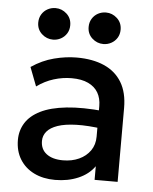

<svg xmlns="http://www.w3.org/2000/svg" viewBox="-53 -762 657 822"><g transform="rotate(5 276.0 -351.5)"><path d="M214 15Q162.5 15 123.5 -4.2Q84.5 -23.5 62.8 -58.8Q41 -94 41 -142Q41 -182.5 61.5 -215.2Q82 -248 125.2 -269.5Q168.5 -291 236.5 -298.2Q304.5 -305.5 400 -296L402 -220Q334 -229.5 285 -228Q236 -226.5 204.8 -215.8Q173.5 -205 158.8 -187.2Q144 -169.5 144 -146.5Q144 -110.5 169.8 -91Q195.5 -71.5 240.5 -71.5Q279 -71.5 309.5 -85.5Q340 -99.5 357.8 -125Q375.5 -150.5 375.5 -185V-316.5Q375.5 -349.5 361.5 -373.8Q347.5 -398 319 -411.5Q290.5 -425 248 -425Q209 -425 171 -413.2Q133 -401.5 98.5 -376.5L67.5 -457.5Q114 -489 164.5 -502Q215 -515 261.5 -515Q330.5 -515 379.8 -493.2Q429 -471.5 455.5 -427.8Q482 -384 482 -317.5V0H383V-58.5Q358 -23 313.5 -4Q269 15 214 15ZM153 -582.5Q125.5 -582.5 104.8 -601.5Q84 -620.5 84 -650Q84 -670 93.5 -685.5Q103 -701 118.8 -709.5Q134.5 -718 153 -718Q180 -718 200.8 -699Q221.5 -680 221.5 -650Q221.5 -630 212 -614.8Q202.5 -599.5 186.8 -591Q171 -582.5 153 -582.5ZM369.5 -582.5Q342 -582.5 321.2 -601.5Q300.5 -620.5 300.5 -650Q300.5 -670 310 -685.5Q319.5 -701 335.2 -709.5Q351 -718 369.5 -718Q396.5 -718 417.2 -699Q438 -680 438 -650Q438 -630 428.5 -614.8Q419 -599.5 403.2 -591Q387.5 -582.5 369.5 -582.5Z"/></g></svg>

Font: Geologica Thin Cursive
Style: Regular
Weight: 400
Version: Version 1.010;gftools[0.9.28]